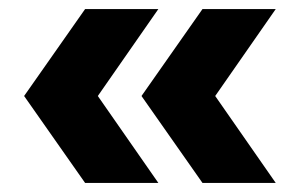

<svg xmlns="http://www.w3.org/2000/svg" viewBox="-20 -462 666 422"><path d="M425 -60 291 -251 425 -442H586L453 -251L586 -60ZM167 -60 33 -251 167 -442H328L195 -251L328 -60Z"/></svg>

Font: Special Gothic Expanded One
Style: Regular
Weight: 400
Designer: Alistair McCready
Foundry: Monolith
Version: Version 1.010; ttfautohint (v1.8.4.7-5d5b)